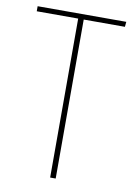

<svg xmlns="http://www.w3.org/2000/svg" viewBox="-79 -733 551 785"><g transform="rotate(10 196.0 -340.5)"><path d="M381 -681 379 -660H208V0H185V-660H13V-681Z"/></g></svg>

Font: Fira Sans Extra Condensed Thin
Style: Regular
Weight: 250
Width: 1
Designer: Carrois Corporate & Edenspiekermann AG
Foundry: Carrois Corporate GbR & Edenspiekermann AG
Version: Version 4.203